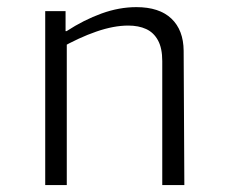

<svg xmlns="http://www.w3.org/2000/svg" viewBox="-20 -532 660 552"><path d="M172 0H110V-500H168.5V-438L172 -431ZM446.5 0V-356.5Q446.5 -393.5 434.2 -416Q422 -438.5 400.2 -448.5Q378.5 -458.5 348.5 -458.5Q307 -458.5 257 -441.2Q207 -424 151.5 -392.5V-442.5H171.5Q221.5 -475 272 -493.2Q322.5 -511.5 372 -511.5Q438 -511.5 472.8 -478.5Q507.5 -445.5 508 -386L510 0Z"/></svg>

Font: Monaspace Argon Var ExtraLight
Style: Regular
Weight: 200
Designer: Riley Cran and the Lettermatic Team
Version: Version 1.200 (Monaspace Argon Var)